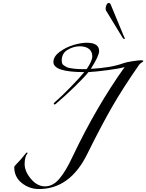

<svg xmlns="http://www.w3.org/2000/svg" viewBox="-20 -1262 986 1294"><path d="M564 -796Q602 -851 602 -882.5Q602 -914 580 -932Q558 -950 517 -950Q476 -950 436 -926.5Q396 -903 396 -854Q396 -831 408 -823Q420 -815 428 -810.5Q436 -806 450.5 -803.5Q465 -801 475.5 -799.5Q486 -798 504 -797Q524 -796 534 -796ZM166 -230Q146 -206 146 -156.5Q146 -107 188.5 -56.5Q231 -6 283.5 -6Q336 -6 379.5 -56.5Q423 -107 470 -208Q631 -546 820 -810Q787 -800 703.5 -789Q620 -778 576 -776Q550 -743 486 -680.5Q422 -618 370 -574Q354 -558 348 -558Q342 -558 342 -562Q342 -569 365 -587.5Q388 -606 453 -672.5Q518 -739 548 -776Q340 -776 340 -844Q340 -882 383.5 -913.5Q427 -945 477.5 -959.5Q528 -974 564 -974Q648 -974 648 -918Q648 -885 592 -798Q728 -805 812 -836Q830 -843 873.5 -849.5Q917 -856 931.5 -856Q946 -856 946 -850Q946 -848 933.5 -839.5Q921 -831 918 -826Q810 -671 736.5 -543.5Q663 -416 568 -224Q452 12 242 12Q178 12 127 -28.5Q76 -69 76 -136Q76 -142 95 -161Q114 -180 128.5 -197.5Q143 -215 150.5 -224.5Q158 -234 160 -234Q166 -234 166 -230ZM806 -1008 694 -1192Q692 -1194 692 -1205.5Q692 -1217 698 -1229.5Q704 -1242 712.5 -1242Q721 -1242 726 -1232L812 -1024Q813 -1022 815.5 -1016.5Q818 -1011 820 -1007Q822 -1003 822 -1001.5Q822 -1000 816 -1000Q810 -1000 806 -1008Z"/></svg>

Font: Miama
Style: Regular
Weight: 400
Italic angle: 16.5°
Designer: Linus Romer
Foundry: Linus Romer
Version: 0.32